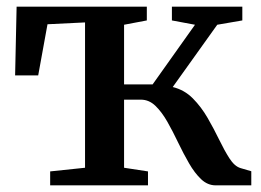

<svg xmlns="http://www.w3.org/2000/svg" viewBox="-20 -558 786 578"><path d="M131 0V-42L236 -53V-490.5L123 -485L95 -331H25.5L30 -538H422V-496.5L353.5 -483.5V-304H439.5L567 -483.5L497.5 -496.5V-538H709.5V-496.5L634 -483.5L500 -296Q535 -287.5 560.5 -261.8Q586 -236 605 -203Q624 -170 639.8 -137.5Q655.5 -105 670.8 -81.2Q686 -57.5 704 -52L736.5 -42.5V0H629.5Q605 0 585.5 -18.5Q566 -37 549 -66.5Q532 -96 516.2 -129Q500.5 -162 483.8 -191.5Q467 -221 447.8 -239.5Q428.5 -258 404 -258H353.5V-53L425.5 -42V0Z"/></svg>

Font: Merriweather 60pt SemiBold
Style: Regular
Weight: 600
Version: Version 2.100